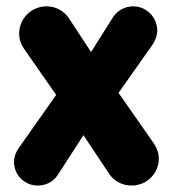

<svg xmlns="http://www.w3.org/2000/svg" viewBox="-20 -573 545 601"><path d="M98.1 7.8C125 7.8 147.9 -4.9 161.1 -25.9L241.2 -149.9L321.8 -28.8C336.9 -5.9 362.8 7.8 392.1 7.8C439 7.8 477.1 -29.8 477.1 -76.2C477.1 -94.2 470.2 -111.8 460.9 -125L351.1 -282.2L458 -434.1C465.8 -445.8 472.2 -460.9 472.2 -478C472.2 -519 438 -553.2 397 -553.2C370.1 -553.2 346.2 -539.1 333 -518.1L265.1 -410.2L196.8 -514.2C182.1 -538.1 154.8 -553.2 126 -553.2C78.1 -553.2 40 -515.1 40 -467.8C40 -449.2 45.9 -433.1 56.2 -418.9L155.8 -275.9L38.1 -108.9C29.8 -97.2 23.9 -82 23.9 -65.9C23.9 -24.9 57.1 7.8 98.1 7.8Z"/></svg>

Font: Jellee Bold
Style: Regular
Weight: 700
Designer: Alfredo Marco Pradil
Foundry: Hanken Design Co.
Version: Version 1.223;hotconv 1.0.109;makeotfexe 2.5.65596